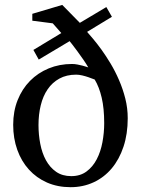

<svg xmlns="http://www.w3.org/2000/svg" viewBox="-20 -757 579 789"><path d="M504.9 -271Q504.9 -206.5 487.5 -154.3Q470.2 -102.1 439 -64.9Q407.7 -27.8 364.5 -7.8Q321.3 12.2 270 12.2Q216.8 12.2 173.3 -6.8Q129.9 -25.9 98.9 -60.1Q67.9 -94.2 51 -141.4Q34.2 -188.5 34.2 -244.1Q34.2 -299.8 52.5 -345.7Q70.8 -391.6 103.3 -424.6Q135.7 -457.5 179.9 -475.8Q224.1 -494.1 275.9 -494.1Q286.6 -494.1 298.1 -491.9Q309.6 -489.7 319.6 -487.1Q329.6 -484.4 335.9 -482.2Q342.3 -480 342.8 -480Q335.4 -493.2 323 -511.2Q310.5 -529.3 298.3 -545.9Q286.1 -562.5 276.6 -574.7Q267.1 -586.9 266.1 -587.9L139.2 -512.2L117.2 -551.8L231.9 -621.1L196.8 -661.1L112.8 -671.9V-700.2L235.8 -736.8L308.1 -663.1L417 -728L439.9 -688L337.9 -626Q346.7 -616.2 362.5 -597.4Q378.4 -578.6 397 -553Q415.5 -527.3 434.6 -495.6Q453.6 -463.9 469.2 -427.7Q484.9 -391.6 494.9 -352.1Q504.9 -312.5 504.9 -271ZM408.2 -251Q408.2 -311.5 397.9 -355.5Q387.7 -399.4 369.1 -430.2Q356 -435.5 342.8 -439.9Q331.5 -443.8 318.1 -447Q304.7 -450.2 293 -450.2Q253.4 -450.2 224.1 -434.1Q194.8 -418 175.8 -390.1Q156.7 -362.3 147.5 -324.5Q138.2 -286.6 138.2 -243.2Q138.2 -203.6 145.5 -165.8Q152.8 -127.9 168.9 -98.4Q185.1 -68.8 210.7 -51Q236.3 -33.2 272.9 -33.2Q309.6 -33.2 335.4 -52.2Q361.3 -71.3 377.4 -102.3Q393.6 -133.3 400.9 -172.4Q408.2 -211.4 408.2 -251Z"/></svg>

Font: Tagmukay Beta
Style: Regular
Weight: 400
Designer: Peter Martin
Foundry: SIL International
Version: Version 2.000; dev 82b92eM